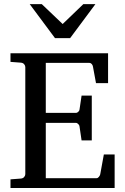

<svg xmlns="http://www.w3.org/2000/svg" viewBox="-20 -936 623 956"><path d="M32.2 0V-43L84 -46.9Q94.7 -47.9 100.3 -54.7Q106 -61.5 106 -68.8V-602.1Q106 -609.4 100.3 -616.2Q94.7 -623 84 -624L32.2 -627.9V-670.9H518.1V-522H458L442.9 -604Q441.9 -611.3 436.8 -617.2Q431.6 -623 424.8 -623H208V-374H357.9Q364.7 -374 370.4 -379.9Q376 -385.7 376 -391.1L386.2 -460H437V-236.8H386.2L376 -306.2Q376 -311.5 370.1 -317.9Q364.3 -324.2 357.9 -324.2H208V-48.8H460.9Q467.3 -48.8 472.7 -55.7Q478 -62.5 479 -67.9L497.1 -167H550.8V0ZM329.1 -746.1H253.9L127.9 -915.5H188L292 -816.4L395 -915.5H455.1Z"/></svg>

Font: Charis SIL Viet
Style: Regular
Weight: 400
Foundry: SIL International
Version: Version 5.000